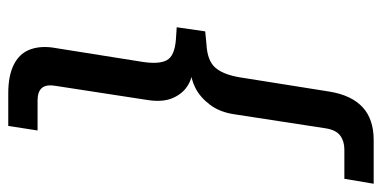

<svg xmlns="http://www.w3.org/2000/svg" viewBox="-250 -495 925 465"><g transform="rotate(90 212.5 -262.5)"><path d="M206 180Q164 180 137.5 167Q111 154 101 130Q91 106 95 74L130 -146Q136 -186 125.5 -204.5Q115 -223 76 -226L46 -228L56 -297L87 -300Q126 -302 143 -320.5Q160 -339 167 -379L202 -599Q211 -652 240 -678.5Q269 -705 319 -705H425L413 -634H342Q322 -634 308.5 -624Q295 -614 291 -590L257 -369Q252 -333 234 -309Q216 -285 193.5 -273.5Q171 -262 150 -262L149 -266Q170 -266 189 -253.5Q208 -241 218 -217Q228 -193 222 -156L188 65Q184 88 193 98.5Q202 109 223 109H296L285 180Z"/></g></svg>

Font: Nunito Sans 12pt Medium
Style: Italic
Weight: 500
Italic angle: -9°
Designer: Vernon Adams
Foundry: Vernon Adams
Version: Version 3.101;gftools[0.9.27]